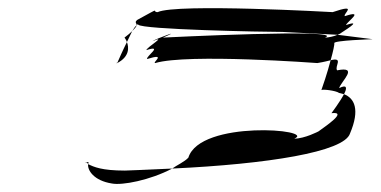

<svg xmlns="http://www.w3.org/2000/svg" viewBox="-20 -665 942 475"><path d="M192 -263C188 -260 191 -262 193 -263ZM193 -263C196 -264 200 -265 199 -261L198 -260ZM270 -510C270 -510 269 -510 269 -510C268 -508 269 -508 270 -509ZM288 -572C288 -572 292 -567 294 -561C299 -571 303 -580 307 -588C303 -584 296 -578 288 -572ZM270 -509C301 -525 299 -548 294 -561C283 -539 273 -516 270 -509ZM198 -259C196 -244 212 -218 257 -211C282 -206 351 -219 406 -248C336 -245 298 -243 289 -243C232 -243 212 -252 198 -259ZM307 -588C315 -596 318 -600 318 -603C315 -600 311 -595 307 -588ZM320 -616C312 -610 318 -608 318 -603C320 -605 321 -605 322 -604C330 -592 631 -586 679 -586L815 -579C830 -585 844 -592 820 -581C828 -587 881 -618 836 -603C838 -611 884 -642 833 -625C828 -631 868 -657 803 -635C803 -635 417 -657 370 -635C353 -635 384 -651 320 -616ZM342 -541C386 -555 340 -525 344 -519C395 -535 355 -509 364 -509C444 -533 765 -509 765 -509C784 -512 793 -515 798 -516C804 -537 808 -556 807 -558C803 -565 902 -568 902 -568L815 -579C807 -575 792 -572 784 -572C841 -595 383 -572 383 -572C437 -595 365 -569 357 -563C396 -579 344 -549 342 -541ZM406 -248C641 -259 832 -289 846 -335C871 -394 857 -422 831 -432C821 -413 800 -385 800 -385C842 -390 784 -352 768 -340C768 -340 734 -322 708 -322C765 -345 475 -369 446 -275C437 -265 417 -256 406 -248ZM775 -442C777 -445 811 -441 819 -435L831 -432C839 -447 839 -457 819 -447C824 -464 869 -502 814 -491C807 -501 831 -524 798 -516C790 -485 777 -447 775 -442Z"/></svg>

Font: bitstorm
Style: maxextobl
Weight: 400
Version: Version 0.2